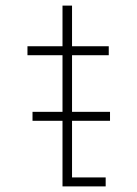

<svg xmlns="http://www.w3.org/2000/svg" viewBox="-20 -665 490 685"><path d="M237 -32H357V0H203V-234H96V-266H203V-468H78V-500H203V-645H237V-500H368V-468H237V-266H372.5V-234H237Z"/></svg>

Font: League Mono Condensed Thin
Style: Regular
Weight: 100
Width: 1
Designer: Tyler Finck
Foundry: The League of Moveable Type / Tyler Finck
Version: Version 2.210